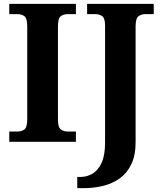

<svg xmlns="http://www.w3.org/2000/svg" viewBox="-20 -734 838 994"><path d="M28 0V-53H70Q92 -53 106.5 -64Q121 -75 121 -118V-596Q121 -639 106.5 -650Q92 -661 70 -661H28V-714H373V-661H331Q309 -661 294.5 -650Q280 -639 280 -596V-118Q280 -75 294.5 -64Q309 -53 331 -53H373V0ZM380 240V182H398Q430 182 459 165Q488 148 506 109Q524 70 524 3V-600Q524 -640 509 -650.5Q494 -661 473 -661H431V-714H776V-661H734Q712 -661 697 -650Q682 -639 682 -596V2Q682 70 660 116Q638 162 600.5 189Q563 216 515 228Q467 240 416 240Z"/></svg>

Font: Noto Naskh Arabic UI
Style: Regular
Weight: 400
Designer: Monotype Design Team, David Williams, Mohamad Dakak and Nizar Qandah
Foundry: Monotype Imaging Inc.
Version: Version 2.014